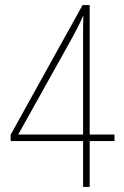

<svg xmlns="http://www.w3.org/2000/svg" viewBox="-20 -738 491 758"><path d="M432 -181V-207H334V-718H306L22 -206V-181H308V0H334V-181ZM308 -207H52L259 -578C277 -611 293 -640 308 -675H309C308 -644 308 -628 308 -584Z"/></svg>

Font: Noto Sans Sinhala UI Condensed Thin
Style: Regular
Weight: 100
Width: 3
Designer: Jelle Bosma - Monotype Design Team
Foundry: Monotype Imaging Inc.
Version: Version 2.006